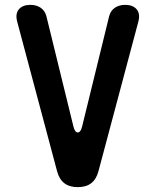

<svg xmlns="http://www.w3.org/2000/svg" viewBox="-20 -760 640 790"><path d="M51 -670Q42 -703 57.5 -721.5Q73 -740 105 -740Q130 -740 147.5 -728Q165 -716 171 -693L282 -240Q288 -215 300 -215Q312 -215 318 -240L429 -693Q435 -716 452.5 -728Q470 -740 495 -740Q527 -740 542.5 -721.5Q558 -703 549 -670L385 -55Q376 -22 355 -6Q334 10 300 10Q266 10 245 -6Q224 -22 215 -55Z"/></svg>

Font: Maple Mono
Style: Bold
Weight: 700
Monospace: yes
Designer: subframe7536
Version: Version 7.200